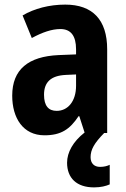

<svg xmlns="http://www.w3.org/2000/svg" viewBox="-20 -577 546 833"><path d="M373 105C373 72 389 44 432 0H445V-363C445 -492 381 -557 263 -557C194 -557 129 -540 78 -510L118 -412C164 -437 205 -451 242 -451C287 -451 310 -422 310 -363V-341L234 -338C103 -332 33 -276 33 -162C33 -65 80 10 173 10C245 10 283 -16 321 -73H324L347 -2C297 37 271 84 271 129C271 195 312 236 388 236C418 236 440 230 456 223V138C446 143 432 147 414 147C388 147 373 131 373 105ZM266 -252 310 -254V-205C310 -137 274 -96 226 -96C191 -96 171 -117 171 -166C171 -219 199 -249 266 -252Z"/></svg>

Font: Noto Sans Arabic UI Cn
Style: Bold
Weight: 700
Width: 3
Designer: Monotype Design Team, Nadine Chahine and Nizar Qandah
Foundry: Monotype Imaging Inc.
Version: Version 2.010